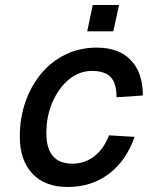

<svg xmlns="http://www.w3.org/2000/svg" viewBox="-20 -734 640 766"><path d="M250 12Q159 12 109 -41.5Q59 -95 59 -189Q59 -263 81.5 -327.5Q104 -392 144.5 -440.5Q185 -489 241.5 -516.5Q298 -544 366 -544Q455 -544 502.5 -493.5Q550 -443 550 -353L445 -346Q445 -401 422 -426Q399 -451 347 -451Q296 -451 255 -417Q214 -383 189.5 -327Q165 -271 165 -203Q165 -81 269 -81Q317 -81 355 -109.5Q393 -138 415 -194L517 -188Q484 -93 414.5 -40.5Q345 12 250 12ZM328 -609 350 -714H455L432 -609Z"/></svg>

Font: Geist Mono Medium
Style: Italic
Weight: 500
Italic angle: -12°
Monospace: yes
Designer: Basement.studio, Andrés Briganti, Mateo Zaragoza
Foundry: Basement.studio, Vercel, Andrés Briganti, Guido Ferreyra, Mateo Zaragoza
Version: Version 1.500; ttfautohint (v1.8.4.7-5d5b)